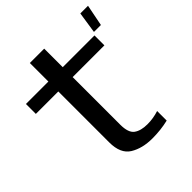

<svg xmlns="http://www.w3.org/2000/svg" viewBox="-198 -864 1007 1007"><g transform="rotate(-45 305.0 -361.0)"><path d="M535 -605.5H586.5L610 -724.5H553ZM357 6.5Q419.5 6.5 476 -7V-78Q435 -64.5 391.5 -64.5Q343 -64.5 315.8 -84.2Q288.5 -104 288.5 -164V-517H524V-590.5H288.5V-728H182V-590.5H15.5V-517H182V-139Q182 -55.5 232.5 -24.5Q283 6.5 357 6.5Z"/></g></svg>

Font: Anybody SemiExpanded
Style: Regular
Weight: 400
Width: 6
Designer: Tyler Finck
Foundry: Etcetera Type Company
Version: Version 1.113;gftools[0.9.25]